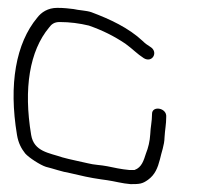

<svg xmlns="http://www.w3.org/2000/svg" viewBox="-20 -504 527 488"><path d="M361.9 -385C354.5 -389.7 349 -393.4 342.4 -400C307.1 -433.1 259.7 -455.2 212.2 -473C199.5 -477.4 180.5 -477.7 166.9 -481L148.6 -483C141.1 -483.7 133.4 -484 125.4 -484C101.8 -484 85 -472.8 74.6 -459C20.6 -394.2 1.7 -289.9 23.2 -161C26.7 -140 34.4 -126.2 44 -114C53.3 -103.3 82.2 -84.6 96.7 -80C115.7 -75.4 137.3 -67.4 158.3 -64C185.6 -57.5 208.6 -52.1 238 -48L252.3 -46C270.8 -43.4 291.1 -37.5 312 -36C334.8 -36 341.7 -36.6 356.2 -47C373.9 -59.8 380.8 -77 386.5 -99C390.1 -116.4 397.9 -134.8 398.2 -155C399.2 -173.8 402.5 -187.8 402.5 -207C404.5 -230.2 365.8 -236.5 366.4 -214C366.4 -195.6 362.5 -180.8 361.9 -163C360.9 -145.2 356.7 -128 351 -114C345.4 -97.1 340.7 -78.6 322 -72H308C288.5 -73.7 269.3 -78 252.4 -81.5C237.3 -84.6 218.3 -84.9 203.2 -89C183.8 -93.7 158.4 -98.4 138.7 -104C105.2 -115.5 66.3 -118.3 59.2 -161C39.5 -279.2 55.3 -374.7 104.7 -434C110.8 -442.5 118.2 -448 131.4 -448C157.7 -448 182.1 -444.7 205.9 -439C241.1 -426.6 268.9 -412.8 298.6 -393C316.8 -379.9 328.6 -366.9 345.7 -356C367.3 -343.1 383.5 -372 361.9 -385Z"/></svg>

Font: CiSf OpenHand
Style: OpObl
Weight: 400
Foundry: Cannot Into Space Fonts
Version: Version 0.7892